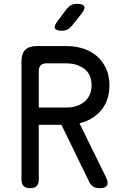

<svg xmlns="http://www.w3.org/2000/svg" viewBox="-20 -970 640 1000"><path d="M182 -410H327Q354 -410 377.5 -417.5Q401 -425 418.5 -439Q436 -453 446.5 -475Q457 -497 457 -525Q457 -583 419 -611.5Q381 -640 327 -640H222Q202 -640 192 -630Q182 -620 182 -600ZM182 -320V-35Q182 -12 171 -1Q160 10 137 10Q114 10 103 -1Q92 -12 92 -35V-650Q92 -691 111.5 -710.5Q131 -730 172 -730H327Q374 -730 415 -716.5Q456 -703 486 -676.5Q516 -650 533 -612Q550 -574 550 -525Q550 -485 538.5 -452Q527 -419 506 -394.5Q485 -370 456.5 -353Q428 -336 394 -328L531 -49Q546 -19 537.5 -4.5Q529 10 500 10Q479 10 466.5 2.5Q454 -5 446 -20L300 -320ZM303 -810Q272 -810 266 -822Q260 -834 279 -859L328 -924Q338 -937 350.5 -943.5Q363 -950 380 -950Q412 -950 418.5 -937.5Q425 -925 405 -899L353 -834Q343 -822 331 -816Q319 -810 303 -810Z"/></svg>

Font: Maple Mono NF CN
Style: Regular
Weight: 400
Monospace: yes
Designer: subframe7536
Version: Version 7.000